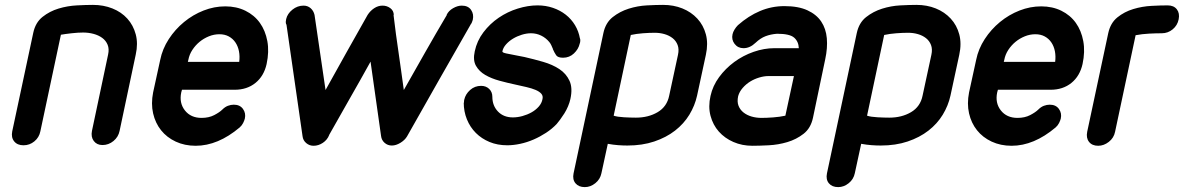

<svg xmlns="http://www.w3.org/2000/svg" viewBox="-20 -586 4840 785"><path d="M145 -49Q140 -24 120.5 -8Q101 8 76 8Q51 8 38 -8Q25 -24 30 -49L116 -452Q125 -494 154 -517Q183 -540 219.5 -551Q256 -562 294.5 -564Q333 -566 360 -566Q403 -566 439.5 -551.5Q476 -537 500.5 -510Q525 -483 535 -445.5Q545 -408 535 -363L469 -51Q464 -26 444 -9.5Q424 7 399 7Q376 7 363.5 -9.5Q351 -26 356 -51L422 -363Q427 -386 420 -403Q413 -420 398 -431Q383 -442 362.5 -447.5Q342 -453 320 -453Q299 -453 272.5 -450Q246 -447 229 -444Z M748 -333H958Q961 -356 957 -376.5Q953 -397 942.5 -412.5Q932 -428 915.5 -437Q899 -446 877 -446Q855 -446 834 -437.5Q813 -429 796 -415Q779 -401 766.5 -382Q754 -363 750 -341ZM889 -138Q900 -149 912 -153.5Q924 -158 936 -158Q961 -158 973.5 -140.5Q986 -123 981 -101Q979 -93 974 -83Q969 -73 960 -65Q871 10 780 10Q735 10 698.5 -7Q662 -24 638.5 -53.5Q615 -83 606 -122.5Q597 -162 606 -208L635 -341Q644 -386 670 -426Q696 -466 732.5 -496Q769 -526 812.5 -543Q856 -560 901 -560Q947 -560 983.5 -542Q1020 -524 1042.5 -492.5Q1065 -461 1073 -418Q1081 -375 1070 -324Q1059 -275 1024.5 -247Q990 -219 939 -219H724L721 -208Q712 -165 736 -134.5Q760 -104 804 -104Q834 -104 856 -115.5Q878 -127 889 -138Z M1151 -487 1150 -486Q1148 -493 1148.5 -498Q1149 -503 1150 -508Q1155 -530 1175.5 -546.5Q1196 -563 1221 -563Q1238 -563 1250 -552.5Q1262 -542 1266 -525L1311 -218Q1353 -294 1396.5 -371.5Q1440 -449 1483 -525Q1494 -542 1510 -552.5Q1526 -563 1544 -563Q1562 -563 1576 -552.5Q1590 -542 1590 -524L1589 -525Q1594 -483 1599 -445.5Q1604 -408 1609.5 -371.5Q1615 -335 1620 -297.5Q1625 -260 1631 -218Q1674 -294 1718 -371.5Q1762 -449 1807 -525H1806Q1814 -542 1832.5 -552.5Q1851 -563 1868 -563Q1894 -563 1906 -545.5Q1918 -528 1913 -505Q1911 -500 1909.5 -495Q1908 -490 1904 -486L1905 -487Q1839 -372 1774 -257.5Q1709 -143 1644 -28Q1635 -13 1617 -2Q1599 9 1582 9Q1565 9 1552.5 -2Q1540 -13 1538 -30L1495 -334Q1453 -258 1410 -183Q1367 -108 1325 -33L1326 -34Q1318 -14 1300 -2Q1282 10 1262 10Q1245 10 1232 -1Q1219 -12 1217 -29Z M2351 -430Q2353 -425 2352.5 -418.5Q2352 -412 2350 -407Q2345 -385 2326.5 -367.5Q2308 -350 2282 -350Q2261 -350 2254 -360Q2247 -370 2240 -386L2241 -385Q2238 -392 2234.5 -400Q2231 -408 2226 -414Q2212 -431 2192.5 -440.5Q2173 -450 2151 -450Q2133 -450 2113.5 -444Q2094 -438 2077.5 -428Q2061 -418 2049 -404.5Q2037 -391 2034 -376Q2033 -371 2050 -367.5Q2067 -364 2093 -359Q2101 -357 2108.5 -356Q2116 -355 2124 -353Q2163 -344 2201 -333Q2239 -322 2267 -303.5Q2295 -285 2308.5 -255.5Q2322 -226 2312 -181Q2309 -167 2302.5 -151.5Q2296 -136 2287.5 -122.5Q2279 -109 2270.5 -97.5Q2262 -86 2256 -79Q2237 -59 2212.5 -43Q2188 -27 2161.5 -15.5Q2135 -4 2107 2Q2079 8 2054 8Q2014 8 1981.5 -5.5Q1949 -19 1925.5 -42.5Q1902 -66 1889 -98Q1876 -130 1876 -167L1877 -166Q1877 -175 1878 -178Q1883 -201 1902 -218Q1921 -235 1947 -235Q1967 -235 1980 -222.5Q1993 -210 1993 -190Q1993 -154 2016 -130Q2039 -106 2077 -106Q2096 -106 2116 -111.5Q2136 -117 2153 -126.5Q2170 -136 2182.5 -150Q2195 -164 2198 -181Q2201 -194 2193 -203Q2185 -212 2169.5 -218.5Q2154 -225 2132.5 -230Q2111 -235 2088 -240Q2055 -247 2022 -256Q1989 -265 1964 -279.5Q1939 -294 1926 -317Q1913 -340 1921 -376Q1930 -419 1956.5 -454Q1983 -489 2019 -513.5Q2055 -538 2097 -551Q2139 -564 2178 -564Q2211 -564 2240.5 -554Q2270 -544 2293 -526Q2316 -508 2331 -483Q2346 -458 2351 -429Z M2752 -362Q2757 -385 2750.5 -402Q2744 -419 2730 -430Q2716 -441 2697 -446.5Q2678 -452 2657 -452Q2635 -452 2608.5 -450Q2582 -448 2559 -443L2489 -113Q2504 -108 2531.5 -106.5Q2559 -105 2580 -105Q2631 -105 2669 -127.5Q2707 -150 2716 -195ZM2830 -195Q2821 -154 2798.5 -117Q2776 -80 2740 -52Q2704 -24 2655 -7.5Q2606 9 2545 9Q2527 9 2507 7.5Q2487 6 2465 2L2439 122Q2434 147 2414 163Q2394 179 2371 179Q2346 179 2333 163.5Q2320 148 2325 123L2447 -451Q2456 -493 2485 -516Q2514 -539 2550.5 -550.5Q2587 -562 2625 -564Q2663 -566 2691 -566Q2734 -566 2770 -551.5Q2806 -537 2831 -510Q2856 -483 2866 -445.5Q2876 -408 2866 -362Z M3246 -389Q3245 -416 3227 -432Q3209 -448 3157 -448Q3131 -446 3110 -438Q3089 -430 3069 -411Q3046 -389 3020 -389Q2997 -389 2983.5 -406.5Q2970 -424 2975 -446Q2977 -455 2983 -465Q2989 -475 2997 -483Q3040 -521 3087.5 -541Q3135 -561 3187 -561Q3244 -561 3281 -544Q3318 -527 3337.5 -498Q3357 -469 3360.5 -429.5Q3364 -390 3354 -344L3304 -105Q3295 -62 3265.5 -39Q3236 -16 3199 -5Q3162 6 3123 8Q3084 10 3056 10Q3014 10 2978.5 -5.5Q2943 -21 2919 -48Q2895 -75 2885 -112.5Q2875 -150 2885 -194Q2894 -235 2920 -270.5Q2946 -306 2982 -332.5Q3018 -359 3061 -374Q3104 -389 3146 -389ZM3226 -275H3122Q3104 -275 3084 -269Q3064 -263 3047 -252.5Q3030 -242 3016.5 -226.5Q3003 -211 2998 -193Q2993 -170 2999.5 -153.5Q3006 -137 3020 -126Q3034 -115 3053 -109.5Q3072 -104 3093 -104Q3114 -104 3141 -106Q3168 -108 3191 -113Z M3788 -362Q3793 -385 3786.5 -402Q3780 -419 3766 -430Q3752 -441 3733 -446.5Q3714 -452 3693 -452Q3671 -452 3644.5 -450Q3618 -448 3595 -443L3525 -113Q3540 -108 3567.5 -106.5Q3595 -105 3616 -105Q3667 -105 3705 -127.5Q3743 -150 3752 -195ZM3866 -195Q3857 -154 3834.5 -117Q3812 -80 3776 -52Q3740 -24 3691 -7.5Q3642 9 3581 9Q3563 9 3543 7.5Q3523 6 3501 2L3475 122Q3470 147 3450 163Q3430 179 3407 179Q3382 179 3369 163.5Q3356 148 3361 123L3483 -451Q3492 -493 3521 -516Q3550 -539 3586.5 -550.5Q3623 -562 3661 -564Q3699 -566 3727 -566Q3770 -566 3806 -551.5Q3842 -537 3867 -510Q3892 -483 3902 -445.5Q3912 -408 3902 -362Z M4084 -333H4294Q4297 -356 4293 -376.5Q4289 -397 4278.5 -412.5Q4268 -428 4251.5 -437Q4235 -446 4213 -446Q4191 -446 4170 -437.5Q4149 -429 4132 -415Q4115 -401 4102.5 -382Q4090 -363 4086 -341ZM4225 -138Q4236 -149 4248 -153.5Q4260 -158 4272 -158Q4297 -158 4309.5 -140.5Q4322 -123 4317 -101Q4315 -93 4310 -83Q4305 -73 4296 -65Q4207 10 4116 10Q4071 10 4034.5 -7Q3998 -24 3974.5 -53.5Q3951 -83 3942 -122.5Q3933 -162 3942 -208L3971 -341Q3980 -386 4006 -426Q4032 -466 4068.5 -496Q4105 -526 4148.5 -543Q4192 -560 4237 -560Q4283 -560 4319.5 -542Q4356 -524 4378.5 -492.5Q4401 -461 4409 -418Q4417 -375 4406 -324Q4395 -275 4360.5 -247Q4326 -219 4275 -219H4060L4057 -208Q4048 -165 4072 -134.5Q4096 -104 4140 -104Q4170 -104 4192 -115.5Q4214 -127 4225 -138Z M4539 -47Q4534 -22 4513.5 -6Q4493 10 4470 10Q4445 10 4432.5 -6Q4420 -22 4425 -47L4511 -450Q4520 -492 4548.5 -515Q4577 -538 4613.5 -549Q4650 -560 4688 -562Q4726 -564 4754 -564Q4779 -564 4791.5 -548Q4804 -532 4799 -507Q4794 -482 4774.5 -466Q4755 -450 4730 -450Q4707 -450 4678 -448.5Q4649 -447 4623 -442Z"/></svg>

Font: VDS
Style: Bold Italic
Weight: 700
Designer: artmaker
Foundry: artmaker
Version: Version 1.000 2009 initial release